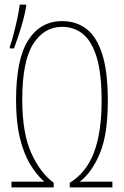

<svg xmlns="http://www.w3.org/2000/svg" viewBox="-20 -817 540 837"><path d="M30 0V-25H173Q139 -55 111 -101.5Q83 -148 66.5 -216.5Q50 -285 50 -380Q50 -560 103.5 -642.5Q157 -725 251 -725Q313 -725 357.5 -690.5Q402 -656 426 -580Q450 -504 450 -377Q450 -233 416 -150Q382 -67 328 -25H470V0H284V-20Q356 -64 389.5 -152Q423 -240 423 -378Q423 -495 402 -565.5Q381 -636 342.5 -668Q304 -700 251 -700Q172 -700 124.5 -625Q77 -550 77 -383Q77 -237 116 -150.5Q155 -64 214 -20V0ZM23 -614Q31 -636 39.5 -669Q48 -702 55.5 -736.5Q63 -771 66 -797H94V-789Q87 -746 71 -694.5Q55 -643 41 -606H23Z"/></svg>

Font: Noto Sans Mono ExtraCondensed Thin
Style: Regular
Weight: 100
Width: 2
Designer: Monotype Design Team
Foundry: Monotype Imaging Inc.
Version: Version 2.014; ttfautohint (v1.8.4.7-5d5b)